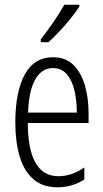

<svg xmlns="http://www.w3.org/2000/svg" viewBox="-20 -785 439 815"><path d="M205 -542Q259 -542 292 -509Q325 -476 340.5 -422Q356 -368 356 -305V-263H98Q99 -37 228 -37Q284 -37 338 -74V-23Q313 -7 284.5 1.5Q256 10 224 10Q161 10 121.5 -24.5Q82 -59 63.5 -121Q45 -183 45 -265Q45 -395 85 -468.5Q125 -542 205 -542ZM205 -496Q158 -496 130.5 -449.5Q103 -403 99 -307H306Q306 -358 296 -401Q286 -444 263.5 -470Q241 -496 205 -496ZM317 -757Q302 -734 279 -705.5Q256 -677 231 -650.5Q206 -624 186 -606H153V-618Q184 -658 208 -693Q232 -728 253 -765H317Z"/></svg>

Font: Noto Sans Sinhala ExtraCondensed Light
Style: Regular
Weight: 300
Width: 2
Designer: Jelle Bosma - Monotype Design Team
Foundry: Monotype Imaging Inc.
Version: Version 2.006; ttfautohint (v1.8.4.7-5d5b)